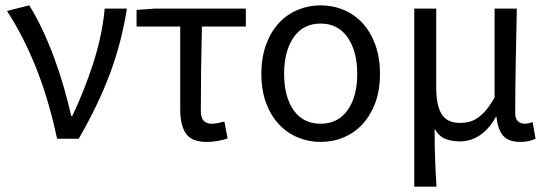

<svg xmlns="http://www.w3.org/2000/svg" viewBox="-20 -518 2047 717"><path d="M193 0Q179 -67 160 -132.5Q141 -198 117 -259Q93 -320 65 -375Q37 -430 6 -477L89 -498Q114 -459 138 -408Q162 -357 182.5 -301.5Q203 -246 219 -190Q235 -134 246 -85H250Q295 -179 328.5 -283Q362 -387 371 -486H454Q444 -423 428.5 -363Q413 -303 391 -244Q369 -185 340 -124.5Q311 -64 274 0Z M752 12Q696 12 674.5 -19Q653 -50 653 -110V-419H490V-481L560 -486H898V-419H734Q732 -337 731 -257.5Q730 -178 730 -104Q730 -78 740.5 -67Q751 -56 771 -56Q782 -56 794 -58.5Q806 -61 818 -64L830 -1Q816 4 795.5 8Q775 12 752 12Z M1177 12Q1132 12 1091.5 -5Q1051 -22 1021 -54.5Q991 -87 973.5 -134Q956 -181 956 -242Q956 -303 973.5 -351Q991 -399 1021 -431.5Q1051 -464 1091.5 -481Q1132 -498 1177 -498Q1223 -498 1263.5 -481Q1304 -464 1334 -431.5Q1364 -399 1381.5 -351Q1399 -303 1399 -242Q1399 -181 1381.5 -134Q1364 -87 1334 -54.5Q1304 -22 1263.5 -5Q1223 12 1177 12ZM1177 -56Q1242 -56 1278 -106.5Q1314 -157 1314 -242Q1314 -327 1278 -378.5Q1242 -430 1177 -430Q1112 -430 1076.5 -378.5Q1041 -327 1041 -242Q1041 -157 1076.5 -106.5Q1112 -56 1177 -56Z M1527 179V-486H1609V-189Q1609 -124 1629.5 -91.5Q1650 -59 1698 -59Q1714 -59 1730 -62.5Q1746 -66 1762 -76.5Q1778 -87 1794 -105.5Q1810 -124 1827 -154V-486H1910Q1908 -387 1906 -285Q1904 -183 1904 -95Q1904 -75 1914 -65.5Q1924 -56 1940 -56Q1952 -56 1969 -62L1980 0Q1969 5 1955.5 8.5Q1942 12 1922 12Q1880 12 1859.5 -10.5Q1839 -33 1834 -82H1832Q1806 -35 1771.5 -12.5Q1737 10 1697 10Q1668 10 1644 1Q1620 -8 1603 -37Q1603 -1 1603.5 26.5Q1604 54 1605 78Q1606 102 1607 126Q1608 150 1610 179Z"/></svg>

Font: Processing Sans Pro
Style: Regular
Weight: 400
Designer: Paul D. Hunt
Foundry: Adobe Systems Incorporated
Version: Version 2.020;PS 2.000;hotconv 1.0.86;makeotf.lib2.5.63406